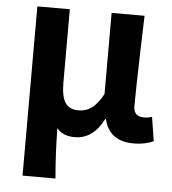

<svg xmlns="http://www.w3.org/2000/svg" viewBox="-53 -595 754 840"><g transform="rotate(5 324.0 -175.5)"><path d="M77.1 196.3V-174.8V-546.9H219.7V-223.6Q219.7 -163.1 237.8 -136.2Q255.9 -109.4 295.9 -109.4Q328.1 -109.4 352.5 -127Q378.9 -145.5 403.3 -190.4V-546.9H547.9Q546.9 -496.1 543 -387.7Q538.1 -211.9 538.1 -148.4Q538.1 -103.5 585 -103.5Q601.6 -103.5 619.1 -109.4L635.7 -3.9Q598.6 13.7 548.8 13.7Q441.4 13.7 418.9 -82H416Q370.1 8.8 289.1 8.8Q236.3 8.8 210.9 -24.4Q211.9 85.9 221.7 196.3Z"/></g></svg>

Font: Bpmf GenSeki Gothic B
Style: B
Weight: 700
Foundry: But Ko
Version: Version 1.320